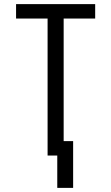

<svg xmlns="http://www.w3.org/2000/svg" viewBox="-20 -755 540 932"><path d="M258 157V0H211V-665H58V-735H442V-665H289V-70H335V157Z"/></svg>

Font: Iosevka NFM
Style: Regular
Weight: 400
Monospace: yes
Designer: Belleve Invis
Foundry: Belleve Invis
Version: Version 29.0.4; ttfautohint (v1.8.4);Nerd Fonts 3.3.0